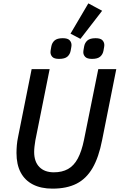

<svg xmlns="http://www.w3.org/2000/svg" viewBox="-20 -1109 711 1141"><path d="M168 -698H275L190 -274Q187 -256 185 -238.5Q183 -221 183 -206Q183 -148 214 -116.5Q245 -85 300 -85Q349 -85 384 -104.5Q419 -124 442 -166.5Q465 -209 479 -277L564 -698H671L587 -277Q567 -174 530 -110.5Q493 -47 435 -17.5Q377 12 292 12Q224 12 176 -12.5Q128 -37 103 -84Q78 -131 78 -200Q78 -221 80 -245.5Q82 -270 88 -298ZM587 -1045 458 -878 399 -909 505 -1089ZM331 -759Q302 -759 291 -771Q280 -783 280 -799Q280 -803 281 -810Q282 -817 285 -833Q289 -855 304.5 -868.5Q320 -882 353 -882Q382 -882 393.5 -870Q405 -858 405 -841Q405 -837 404 -830.5Q403 -824 400 -808Q396 -786 380.5 -772.5Q365 -759 331 -759ZM527 -759Q498 -759 486.5 -771Q475 -783 475 -799Q475 -803 476 -810Q477 -817 480 -833Q484 -855 499.5 -868.5Q515 -882 548 -882Q577 -882 588.5 -870Q600 -858 600 -841Q600 -837 599 -830.5Q598 -824 595 -808Q591 -786 575.5 -772.5Q560 -759 527 -759Z"/></svg>

Font: IBM Plex Sans Medium
Style: Italic
Weight: 500
Italic angle: -11.31°
Designer: Mike Abbink, Paul van der Laan, Pieter van Rosmalen
Foundry: Bold Monday
Version: Version 3.201